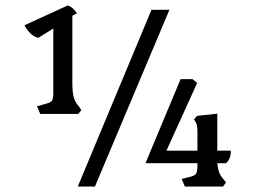

<svg xmlns="http://www.w3.org/2000/svg" viewBox="-20 -686 962 706"><path d="M116 -295 147 -304Q165 -308 170.5 -315Q176 -322 176 -344V-581L121 -547Q105 -550 91.5 -563.5Q78 -577 70 -593L229 -666Q247 -661 263 -637L246 -628V-381Q246 -348 251 -329Q256 -310 270 -295L279 -281L268 -267H128ZM266 0 537 -650H603L329 0ZM648 -28 680 -36Q696 -40 701 -47.5Q706 -55 706 -77V-86H515L644 -395H688L705 -381L592 -132H706V-198Q706 -217 704 -226Q702 -235 693 -247L705 -260L779 -268V-132H829Q829 -101 811 -86H779Q781 -65 786 -52Q791 -39 801 -28L811 -15L800 0H660Z"/></svg>

Font: Kurale
Style: Regular
Weight: 400
Designer: Eduardo Rodriguez Tunni
Foundry: Eduardo Rodriguez Tunni
Version: Version 2.000